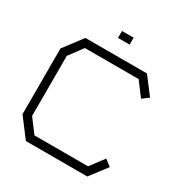

<svg xmlns="http://www.w3.org/2000/svg" viewBox="-192 -986 1073 1129"><g transform="rotate(30 344.5 -421.5)"><path d="M606 -554 536 -647H171L102 -554V-146L171 -54H535L605 -147L648 -114L561 0H144L48 -127V-573L144 -700H562L649 -586ZM310 -843H389V-796H310Z"/></g></svg>

Font: Turret Road
Style: Regular
Weight: 400
Designer: Noponies
Foundry: Noponies
Version: Version 1.001; ttfautohint (v1.8)